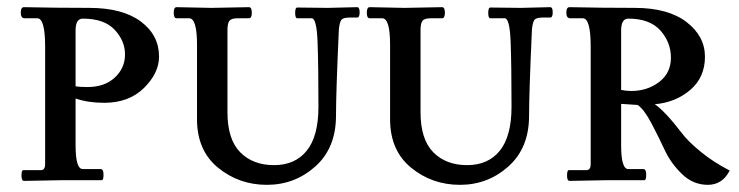

<svg xmlns="http://www.w3.org/2000/svg" viewBox="-20 -503 2063 536"><path d="M154 0 47 2Q40 2 40 -13Q40 -28 45 -28H94Q106 -28 106 -45V-373Q106 -452 84 -452H49Q38 -452 38 -467.5Q38 -483 47 -483Q136 -481 229 -481Q322 -481 373 -443Q424 -405 424 -345Q424 -299 382 -257.5Q340 -216 271 -216Q226 -216 191 -228V-97Q191 -31 211 -31H261Q269 -31 269 -15.5Q269 0 264 0ZM211 -451Q191 -451 191 -418V-262Q202 -260 224 -260Q272 -260 300.5 -286.5Q329 -313 329 -351Q329 -389 300 -420Q271 -451 211 -451Z M895 -481 977 -483Q984 -483 984 -468.5Q984 -454 977 -454H956Q938 -454 933 -447.5Q928 -441 926 -421Q918 -245 918 -180Q918 -90 860.5 -38.5Q803 13 725 13Q647 13 588.5 -35Q530 -83 530 -170V-378Q530 -452 508 -452H473Q465 -452 465 -467.5Q465 -483 473 -483L570 -481L675 -483Q683 -483 683 -467.5Q683 -452 675 -452H644Q626 -452 620.5 -445Q615 -438 615 -419V-190Q615 -114 650.5 -78Q686 -42 745 -42Q804 -42 836.5 -82.5Q869 -123 869 -205Q869 -321 866.5 -386.5Q864 -452 850 -452H810Q804 -452 804 -467Q804 -482 810 -482Z M1434 -481 1516 -483Q1523 -483 1523 -468.5Q1523 -454 1516 -454H1495Q1477 -454 1472 -447.5Q1467 -441 1465 -421Q1457 -245 1457 -180Q1457 -90 1399.5 -38.5Q1342 13 1264 13Q1186 13 1127.5 -35Q1069 -83 1069 -170V-378Q1069 -452 1047 -452H1012Q1004 -452 1004 -467.5Q1004 -483 1012 -483L1109 -481L1214 -483Q1222 -483 1222 -467.5Q1222 -452 1214 -452H1183Q1165 -452 1159.5 -445Q1154 -438 1154 -419V-190Q1154 -114 1189.5 -78Q1225 -42 1284 -42Q1343 -42 1375.5 -82.5Q1408 -123 1408 -205Q1408 -321 1405.5 -386.5Q1403 -452 1389 -452H1349Q1343 -452 1343 -467Q1343 -482 1349 -482Z M1677 0 1570 2Q1563 2 1563 -13Q1563 -28 1568 -28H1617Q1629 -28 1629 -45V-373Q1629 -452 1607 -452H1572Q1561 -452 1561 -467.5Q1561 -483 1570 -483Q1659 -481 1752 -481Q1845 -481 1896.5 -441.5Q1948 -402 1948 -344.5Q1948 -287 1907 -252Q1866 -217 1808 -212Q1837 -192 1883 -132Q1900 -109 1936 -79.5Q1972 -50 2017 -27Q1997 13 1956 13Q1915 13 1884 -17Q1853 -47 1836 -83.5Q1819 -120 1798.5 -159Q1778 -198 1760 -210L1714 -213V-97Q1714 -31 1734 -31H1776Q1784 -31 1784 -15.5Q1784 0 1779 0ZM1734 -451Q1714 -451 1714 -418V-252Q1728 -249 1742 -249Q1787 -249 1820 -274Q1853 -299 1853 -342Q1853 -385 1823.5 -418Q1794 -451 1734 -451Z"/></svg>

Font: Sedan SC
Style: Regular
Weight: 400
Designer: Sebastian Salazar
Foundry: Sebastian Salazar
Version: Version 1.001